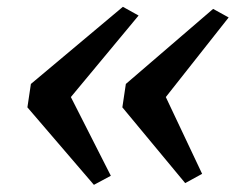

<svg xmlns="http://www.w3.org/2000/svg" viewBox="-20 -580 708 550"><path d="M332 -560.5 377 -535.5 183 -302 297.5 -76.5 249 -50.5 58.5 -272.5 68.5 -339.5ZM590.5 -554.5 635 -530 455 -302 559 -82 510.5 -55.5 330.5 -272.5 340.5 -339.5Z"/></svg>

Font: Merriweather 48pt SemiBold
Style: Italic
Weight: 600
Italic angle: -7.8°
Designer: Eben Sorkin
Foundry: Eben Sorkin
Version: Version 2.101